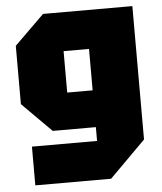

<svg xmlns="http://www.w3.org/2000/svg" viewBox="-51 -605 665 790"><g transform="rotate(-5 281.5 -210.0)"><path d="M63 140V-20H332V-77H154L33 -198V-439L156 -560H525V-9L376 140ZM227 -400V-229H332V-400Z"/></g></svg>

Font: Tektur SemiCondensed ExtraBold
Style: Regular
Weight: 800
Width: 4
Designer: Adam Jagosz
Foundry: Adam Jagosz
Version: Version 1.005;gftools[0.9.30]